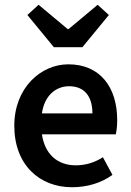

<svg xmlns="http://www.w3.org/2000/svg" viewBox="-20 -774 548 806"><path d="M282 12C346 12 406 -6 452 -40L412 -114C378 -92 340 -80 298 -80C220 -80 168 -128 156 -210H466C470 -228 472 -246 472 -270C472 -408 400 -504 267 -504C152 -504 40 -406 40 -246C40 -82 146 12 282 12ZM156 -298C166 -372 214 -412 270 -412C334 -412 368 -370 368 -298ZM206 -576H326L437 -711L390 -754L268 -652H264L142 -754L95 -711Z"/></svg>

Font: Source Sans Pro Semibold
Style: Regular
Weight: 600
Designer: Paul D. Hunt
Foundry: Adobe Systems Incorporated
Version: Version 3.006;hotconv 1.0.111;makeotfexe 2.5.65597